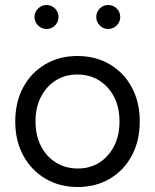

<svg xmlns="http://www.w3.org/2000/svg" viewBox="-20 -736 620 768"><path d="M291 12Q218 12 161.5 -21.5Q105 -55 73 -114Q41 -173 41 -250Q41 -327 72.5 -386Q104 -445 160.5 -478.5Q217 -512 289 -512Q363 -512 419.5 -478.5Q476 -445 507.5 -386Q539 -327 539 -250Q539 -173 507.5 -114Q476 -55 420 -21.5Q364 12 291 12ZM291 -62Q341 -62 378 -86Q415 -110 436.5 -152Q458 -194 458 -250Q458 -306 436.5 -348Q415 -390 377 -414Q339 -438 289 -438Q240 -438 202.5 -414Q165 -390 143.5 -348Q122 -306 122 -250Q122 -195 143.5 -152.5Q165 -110 203.5 -86Q242 -62 291 -62ZM413 -620Q393 -620 379 -634.5Q365 -649 365 -668Q365 -688 379 -702Q393 -716 413 -716Q433 -716 447 -702Q461 -688 461 -668Q461 -649 447 -634.5Q433 -620 413 -620ZM166 -620Q147 -620 132.5 -634Q118 -648 118 -668Q118 -688 132.5 -702Q147 -716 166 -716Q186 -716 200 -702Q214 -688 214 -668Q214 -648 200 -634Q186 -620 166 -620Z"/></svg>

Font: Figtree Light
Style: Regular
Weight: 400
Version: Version 2.002